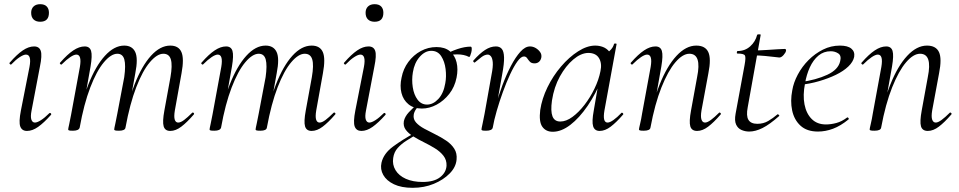

<svg xmlns="http://www.w3.org/2000/svg" viewBox="-20 -617 4584 918"><path d="M109 9Q85 9 77 -12Q69 -33 80 -89L121 -297Q132 -356 104 -356Q93 -356 74.5 -344Q56 -332 35 -310Q32 -306 27.5 -310.5Q23 -315 27 -318Q61 -357 89 -376Q117 -395 143 -395Q168 -395 175 -373.5Q182 -352 171 -299L131 -89Q125 -59 130 -45Q135 -31 147 -31Q158 -31 176 -42.5Q194 -54 215 -75Q219 -79 223 -75Q227 -71 223 -67Q190 -30 162.5 -10.5Q135 9 109 9ZM172 -513Q152 -513 140.5 -524Q129 -535 129 -556Q129 -575 140.5 -586Q152 -597 172 -597Q193 -597 203.5 -586Q214 -575 214 -556Q214 -513 172 -513Z M794 9Q769 9 762.5 -13Q756 -35 766 -89L795 -248Q805 -305 797 -332.5Q789 -360 761 -360Q731 -360 696.5 -319.5Q662 -279 631.5 -200Q601 -121 580 -7L569 -8Q589 -125 623.5 -213.5Q658 -302 702 -350.5Q746 -399 794 -399Q834 -399 847.5 -368Q861 -337 848 -267L816 -89Q811 -59 815.5 -45Q820 -31 832 -31Q844 -31 860.5 -43.5Q877 -56 898 -77Q902 -81 906 -77Q910 -73 906 -69Q874 -32 847 -11.5Q820 9 794 9ZM329 8Q314 8 310 6.5Q306 5 306 2Q306 -2 311 -24Q316 -46 320 -69L362 -297Q372 -356 345 -356Q334 -356 316 -344Q298 -332 276 -310Q273 -306 268.5 -310.5Q264 -315 268 -318Q302 -357 330.5 -376Q359 -395 385 -395Q409 -395 415.5 -373.5Q422 -352 413 -299L361 -7Q357 8 329 8ZM549 8Q535 8 530.5 6.5Q526 5 526 2Q526 -2 531.5 -26.5Q537 -51 541 -74L574 -248Q582 -305 574.5 -332.5Q567 -360 541 -360Q511 -360 476.5 -319Q442 -278 411.5 -198.5Q381 -119 361 -7L348 -8Q368 -125 402.5 -213Q437 -301 481.5 -350Q526 -399 574 -399Q612 -399 626.5 -368.5Q641 -338 627 -267L580 -7Q578 8 549 8Z M1470 9Q1445 9 1438.5 -13Q1432 -35 1442 -89L1471 -248Q1481 -305 1473 -332.5Q1465 -360 1437 -360Q1407 -360 1372.5 -319.5Q1338 -279 1307.5 -200Q1277 -121 1256 -7L1245 -8Q1265 -125 1299.5 -213.5Q1334 -302 1378 -350.5Q1422 -399 1470 -399Q1510 -399 1523.5 -368Q1537 -337 1524 -267L1492 -89Q1487 -59 1491.5 -45Q1496 -31 1508 -31Q1520 -31 1536.5 -43.5Q1553 -56 1574 -77Q1578 -81 1582 -77Q1586 -73 1582 -69Q1550 -32 1523 -11.5Q1496 9 1470 9ZM1005 8Q990 8 986 6.5Q982 5 982 2Q982 -2 987 -24Q992 -46 996 -69L1038 -297Q1048 -356 1021 -356Q1010 -356 992 -344Q974 -332 952 -310Q949 -306 944.5 -310.5Q940 -315 944 -318Q978 -357 1006.5 -376Q1035 -395 1061 -395Q1085 -395 1091.5 -373.5Q1098 -352 1089 -299L1037 -7Q1033 8 1005 8ZM1225 8Q1211 8 1206.5 6.5Q1202 5 1202 2Q1202 -2 1207.5 -26.5Q1213 -51 1217 -74L1250 -248Q1258 -305 1250.5 -332.5Q1243 -360 1217 -360Q1187 -360 1152.5 -319Q1118 -278 1087.5 -198.5Q1057 -119 1037 -7L1024 -8Q1044 -125 1078.5 -213Q1113 -301 1157.5 -350Q1202 -399 1250 -399Q1288 -399 1302.5 -368.5Q1317 -338 1303 -267L1256 -7Q1254 8 1225 8Z M1708 9Q1684 9 1676 -12Q1668 -33 1679 -89L1720 -297Q1731 -356 1703 -356Q1692 -356 1673.5 -344Q1655 -332 1634 -310Q1631 -306 1626.5 -310.5Q1622 -315 1626 -318Q1660 -357 1688 -376Q1716 -395 1742 -395Q1767 -395 1774 -373.5Q1781 -352 1770 -299L1730 -89Q1724 -59 1729 -45Q1734 -31 1746 -31Q1757 -31 1775 -42.5Q1793 -54 1814 -75Q1818 -79 1822 -75Q1826 -71 1822 -67Q1789 -30 1761.5 -10.5Q1734 9 1708 9ZM1771 -513Q1751 -513 1739.5 -524Q1728 -535 1728 -556Q1728 -575 1739.5 -586Q1751 -597 1771 -597Q1792 -597 1802.5 -586Q1813 -575 1813 -556Q1813 -513 1771 -513Z M1953 281Q1899 281 1863.5 264Q1828 247 1812.5 219.5Q1797 192 1804 161Q1814 117 1859.5 83.5Q1905 50 1964 18L1971 26Q1948 40 1923.5 55.5Q1899 71 1881.5 90.5Q1864 110 1860 138Q1855 170 1871 196.5Q1887 223 1920.5 238Q1954 253 2001 253Q2055 253 2084 230.5Q2113 208 2115 175Q2116 148 2100.5 128Q2085 108 2060 92.5Q2035 77 2007.5 63.5Q1980 50 1956.5 35.5Q1933 21 1920 3.5Q1907 -14 1911 -38Q1916 -60 1934.5 -80Q1953 -100 1980 -123L1990 -115Q1979 -109 1969.5 -95.5Q1960 -82 1958 -68Q1955 -47 1969.5 -31Q1984 -15 2009 -1.5Q2034 12 2061.5 25.5Q2089 39 2113.5 55.5Q2138 72 2152 94Q2166 116 2163 146Q2160 182 2130 212.5Q2100 243 2054 262Q2008 281 1953 281ZM1997 -98Q1958 -98 1933 -118.5Q1908 -139 1899.5 -172.5Q1891 -206 1900 -246Q1908 -288 1932.5 -321Q1957 -354 1992 -373Q2027 -392 2067 -392Q2107 -392 2131 -372Q2155 -352 2163 -319Q2171 -286 2163 -246Q2154 -201 2128 -168Q2102 -135 2067.5 -116.5Q2033 -98 1997 -98ZM2022 -117Q2051 -117 2076 -144Q2101 -171 2109 -219Q2115 -251 2110.5 -287Q2106 -323 2089.5 -348.5Q2073 -374 2042 -374Q2012 -374 1986.5 -345Q1961 -316 1954 -271Q1948 -236 1953.5 -200Q1959 -164 1976.5 -140.5Q1994 -117 2022 -117ZM2104 -346 2103 -353Q2133 -371 2167.5 -382.5Q2202 -394 2230 -394Q2235 -394 2235.5 -385.5Q2236 -377 2233.5 -367Q2231 -357 2228 -350Q2225 -343 2222 -345Q2199 -357 2166 -357Q2133 -357 2104 -346Z M2336 -7 2326 -8Q2334 -53 2348.5 -105.5Q2363 -158 2382 -209Q2401 -260 2423 -302Q2445 -344 2468 -369.5Q2491 -395 2514 -395Q2528 -395 2541 -387.5Q2554 -380 2562.5 -368Q2571 -356 2568 -341Q2565 -328 2556.5 -321Q2548 -314 2536 -314Q2521 -314 2513.5 -322Q2506 -330 2500.5 -338.5Q2495 -347 2485 -347Q2471 -347 2454 -323.5Q2437 -300 2419 -261.5Q2401 -223 2384.5 -177.5Q2368 -132 2355 -87Q2342 -42 2336 -7ZM2304 8Q2290 8 2286 6.5Q2282 5 2282 2Q2282 -2 2287.5 -26.5Q2293 -51 2297 -74L2330 -259Q2338 -299 2336 -319.5Q2334 -340 2327 -348Q2320 -356 2312 -356Q2298 -356 2282 -344Q2266 -332 2251 -319Q2249 -316 2245 -320Q2241 -324 2243 -327Q2273 -361 2299 -378Q2325 -395 2351 -395Q2369 -395 2379 -383.5Q2389 -372 2390 -343Q2391 -314 2381 -261L2336 -7Q2333 8 2304 8Z M2623 13Q2590 13 2573 -11Q2556 -35 2563 -91Q2571 -145 2597.5 -199.5Q2624 -254 2662.5 -299Q2701 -344 2744 -371.5Q2787 -399 2826 -399Q2845 -399 2862.5 -392.5Q2880 -386 2893 -370.5Q2906 -355 2908 -330L2865 -357Q2878 -359 2894.5 -373.5Q2911 -388 2916 -407Q2918 -410 2923.5 -409Q2929 -408 2928 -406L2870 -89Q2860 -31 2885 -31Q2896 -31 2913.5 -43.5Q2931 -56 2951 -77Q2954 -80 2958 -76Q2962 -72 2959 -69Q2927 -32 2900 -11.5Q2873 9 2847 9Q2823 9 2816 -13Q2809 -35 2819 -89L2843 -229L2860 -246Q2830 -170 2790 -111.5Q2750 -53 2707 -20Q2664 13 2623 13ZM2659 -36Q2687 -36 2717 -58Q2747 -80 2774.5 -115.5Q2802 -151 2822.5 -193.5Q2843 -236 2851 -277Q2859 -314 2844 -339Q2829 -364 2792 -364Q2757 -363 2721 -332.5Q2685 -302 2657 -251.5Q2629 -201 2619 -136Q2612 -86 2621.5 -61Q2631 -36 2659 -36Z M3313 9Q3287 9 3280.5 -13Q3274 -35 3284 -89L3313 -248Q3336 -360 3276 -360Q3244 -360 3209 -319Q3174 -278 3142.5 -199Q3111 -120 3090 -7L3078 -8Q3099 -125 3134 -213Q3169 -301 3214.5 -350Q3260 -399 3309 -399Q3352 -399 3366.5 -368Q3381 -337 3367 -267L3334 -89Q3329 -59 3334 -45Q3339 -31 3351 -31Q3362 -31 3379 -43.5Q3396 -56 3417 -77Q3420 -81 3424.5 -77Q3429 -73 3425 -69Q3393 -32 3366 -11.5Q3339 9 3313 9ZM3058 8Q3044 8 3039.5 6.5Q3035 5 3035 2Q3035 -2 3040.5 -25Q3046 -48 3050 -74L3091 -297Q3101 -356 3074 -356Q3063 -356 3045 -344Q3027 -332 3005 -310Q3002 -306 2997.5 -310.5Q2993 -315 2997 -318Q3031 -357 3059.5 -376Q3088 -395 3114 -395Q3138 -395 3144.5 -373.5Q3151 -352 3142 -299L3090 -7Q3088 8 3058 8Z M3562 12Q3543 12 3525.5 4.5Q3508 -3 3499.5 -21.5Q3491 -40 3497 -73L3540 -306Q3547 -343 3541.5 -352Q3536 -361 3506 -361Q3502 -361 3503 -367Q3504 -373 3507 -373Q3542 -373 3567 -395.5Q3592 -418 3600 -450Q3601 -453 3609.5 -453Q3618 -453 3617 -450L3555 -104Q3547 -63 3558.5 -44Q3570 -25 3601 -25Q3630 -25 3653 -38.5Q3676 -52 3697 -70Q3699 -72 3703.5 -68Q3708 -64 3705 -62Q3660 -22 3626 -5Q3592 12 3562 12ZM3706 -342Q3704 -342 3684 -344.5Q3664 -347 3637.5 -349.5Q3611 -352 3586 -352L3588 -376Q3614 -376 3644 -378Q3674 -380 3699 -381.5Q3724 -383 3731 -383Q3736 -383 3737.5 -380.5Q3739 -378 3738 -374Q3737 -366 3726.5 -354Q3716 -342 3706 -342Z M3891 12Q3838 12 3807.5 -16Q3777 -44 3767.5 -89Q3758 -134 3768 -185Q3774 -222 3794.5 -260.5Q3815 -299 3846 -330Q3877 -361 3915 -380Q3953 -399 3996 -399Q4033 -399 4050.5 -384.5Q4068 -370 4064 -345Q4059 -321 4036 -299Q4013 -277 3977 -259.5Q3941 -242 3896.5 -229Q3852 -216 3804 -211L3806 -224Q3883 -235 3935.5 -259.5Q3988 -284 3997 -324Q4004 -351 3988 -361.5Q3972 -372 3952 -372Q3918 -372 3893 -351Q3868 -330 3852 -295Q3836 -260 3829 -218Q3818 -162 3826.5 -118Q3835 -74 3861 -48Q3887 -22 3929 -22Q3953 -22 3979 -29Q4005 -36 4030 -55Q4033 -57 4036.5 -53Q4040 -49 4037 -46Q3999 -15 3963 -1.5Q3927 12 3891 12Z M4416 9Q4390 9 4383.5 -13Q4377 -35 4387 -89L4416 -248Q4439 -360 4379 -360Q4347 -360 4312 -319Q4277 -278 4245.5 -199Q4214 -120 4193 -7L4181 -8Q4202 -125 4237 -213Q4272 -301 4317.5 -350Q4363 -399 4412 -399Q4455 -399 4469.5 -368Q4484 -337 4470 -267L4437 -89Q4432 -59 4437 -45Q4442 -31 4454 -31Q4465 -31 4482 -43.5Q4499 -56 4520 -77Q4523 -81 4527.5 -77Q4532 -73 4528 -69Q4496 -32 4469 -11.5Q4442 9 4416 9ZM4161 8Q4147 8 4142.5 6.5Q4138 5 4138 2Q4138 -2 4143.5 -25Q4149 -48 4153 -74L4194 -297Q4204 -356 4177 -356Q4166 -356 4148 -344Q4130 -332 4108 -310Q4105 -306 4100.5 -310.5Q4096 -315 4100 -318Q4134 -357 4162.5 -376Q4191 -395 4217 -395Q4241 -395 4247.5 -373.5Q4254 -352 4245 -299L4193 -7Q4191 8 4161 8Z"/></svg>

Font: Cormorant
Style: Italic
Weight: 400
Italic angle: -10°
Designer: Christian Thalmann (Catharsis Fonts)
Foundry: Catharsis Fonts
Version: Version 4.000